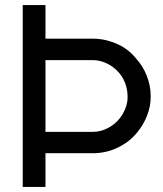

<svg xmlns="http://www.w3.org/2000/svg" viewBox="-20 -740 646 760"><path d="M70 0V-720H160V-587H348Q386.5 -587 423 -574Q451 -565 475.8 -548.2Q500.5 -531.5 518.5 -508.5Q546 -478.5 561.2 -439.5Q576.5 -400.5 576.5 -360Q577 -321 562.8 -284Q548.5 -247 524 -217Q494 -179 447 -156.2Q400 -133.5 348 -133.5H160V0ZM160 -218H347.5Q376.5 -218 405.2 -232.2Q434 -246.5 453.5 -271Q468.5 -290 477.2 -313Q486 -336 485 -360Q484.5 -387.5 474.5 -413.2Q464.5 -439 445.5 -458Q427.5 -477.5 401 -489.8Q374.5 -502 347.5 -502H160Z"/></svg>

Font: Manrope ExtraLight Medium
Style: Regular
Weight: 500
Version: Version 4.504